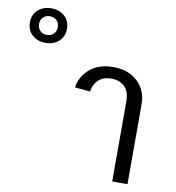

<svg xmlns="http://www.w3.org/2000/svg" viewBox="-318 -803 803 876"><g transform="rotate(10 84.0 -365.0)"><path d="M18.3 -393.3Q25 -443.3 65.8 -479.2Q106.7 -515 175 -515Q246.7 -515 288.8 -474.2Q330.8 -433.3 330.8 -371.7V0H260V-371.7Q260 -416.7 236.7 -439.2Q213.3 -461.7 175 -461.7Q139.2 -461.7 116.7 -441.7Q94.2 -421.7 89.2 -386.7ZM-211.7 -707.9Q-187.5 -730 -150 -730Q-112.5 -730 -88.3 -707.9Q-64.2 -685.8 -64.2 -650Q-64.2 -614.2 -88.3 -592.1Q-112.5 -570 -150 -570Q-187.5 -570 -211.7 -592.1Q-235.8 -614.2 -235.8 -650Q-235.8 -685.8 -211.7 -707.9ZM-118.8 -681.2Q-130.8 -693.3 -150 -693.3Q-169.2 -693.3 -181.2 -681.2Q-193.3 -669.2 -193.3 -650Q-193.3 -630.8 -181.2 -618.8Q-169.2 -606.7 -150 -606.7Q-130.8 -606.7 -118.8 -618.8Q-106.7 -630.8 -106.7 -650Q-106.7 -669.2 -118.8 -681.2Z"/></g></svg>

Font: Boon
Style: Regular
Weight: 400
Designer: Sungsit Sawaiwan
Foundry: FontUni
Version: Version 3.0